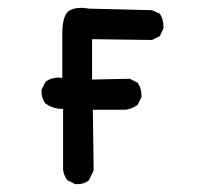

<svg xmlns="http://www.w3.org/2000/svg" viewBox="-20 -470 540 490"><path d="M178 0H172L152 -10Q143 -21 141 -37V-192Q115 -192 96 -206Q86 -218 86 -235V-241L96 -261Q110 -272 130 -272L139 -271V-383Q139 -432 157 -443Q169 -450 187 -450Q196 -450 207 -448L368 -444L388 -435Q397 -421 397 -404V-397L388 -378L368 -368L215 -370V-267L311 -269L331 -259Q341 -245 341 -228V-222L331 -202Q316 -192 301 -190H217L219 -35L207 -10Q195 0 178 0Z"/></svg>

Font: Xiaolai SC
Style: Regular
Weight: 400
Designer: Nozomi Seto 瀬戸のぞみ
Version: Version 3.11;December 4, 2020;FontCreator 13.0.0.2613 64-bit